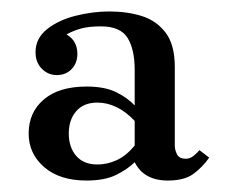

<svg xmlns="http://www.w3.org/2000/svg" viewBox="-20 -629 393 335"><path d="M328 -367 345 -354Q334 -338 318 -326Q302 -314 273 -314Q252 -314 237.5 -322Q223 -330 215 -346Q203 -334 183 -324Q163 -314 131 -314Q84 -314 57 -337.5Q30 -361 30 -396Q30 -433 56.5 -455.5Q83 -478 131 -478Q163 -478 183 -468Q203 -458 215 -445V-507Q215 -543 202.5 -563Q190 -583 156 -583Q136 -583 122.5 -579.5Q109 -576 96 -569Q106 -563 110.5 -554.5Q115 -546 115 -535Q115 -519 105 -508.5Q95 -498 79 -498Q64 -498 53 -509Q42 -520 42 -538Q42 -562 62 -578Q82 -594 112 -601.5Q142 -609 171 -609Q202 -609 227.5 -601Q253 -593 269 -572Q285 -551 285 -512V-375Q285 -367 289 -359.5Q293 -352 304 -352Q311 -352 317 -356.5Q323 -361 328 -367ZM215 -375V-418Q200 -434 183.5 -442Q167 -450 150 -450Q126 -450 113 -435Q100 -420 100 -396Q100 -372 113 -357Q126 -342 150 -342Q167 -342 183.5 -349.5Q200 -357 215 -375Z"/></svg>

Font: Brygada 1918 Medium
Style: Regular
Weight: 500
Designer: Mateusz Machalski | Borys Kosmynka | Przemek Hoffer
Foundry: NIEPODLEGLA 2018
Version: Version 3.006